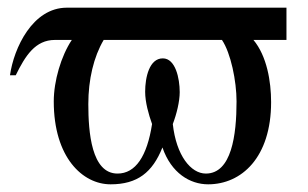

<svg xmlns="http://www.w3.org/2000/svg" viewBox="-20 -470 802 500"><path d="M726 -366V-450H154C65 -450 16 -345 6 -274H21C46 -325 72 -366 123 -366H167C139 -324 120 -259 120 -206C120 -60 195 10 268 10C338 10 377 -21 403 -86C426 -19 475 10 522 10C609 10 686 -60 686 -204C686 -258 675 -324 640 -366ZM558 -366C581 -332 596 -259 596 -206C596 -118 583 -18 516 -18C477 -18 439 -65 430 -147C440 -173 448 -206 448 -230C448 -266 437 -318 404 -318C369 -318 358 -269 358 -231C358 -204 367 -172 376 -147C363 -63 333 -18 286 -18C218 -18 210 -126 210 -199C210 -263 224 -322 250 -366Z"/></svg>

Font: STIXGeneral
Style: Regular
Weight: 400
Designer: MicroPress Inc., with final additions and corrections provided by Coen Hoffman, Elsevier (retired)
Version: Version 1.1.0